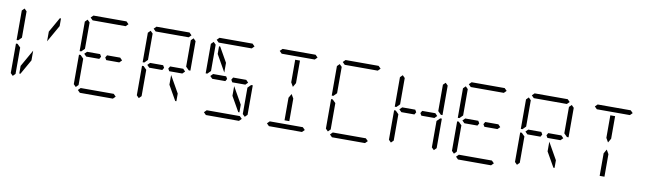

<svg xmlns="http://www.w3.org/2000/svg" viewBox="-48 -1724 8256 2448"><g transform="rotate(10 4080.0 -500.0)"><path d="M222 -108H207V-207L331 -426V-300ZM594 -892H609V-793L485 -574V-700ZM130 -64 99 -95V-477H120L130 -467L161 -436V-125V-108V-95ZM130 -533 120 -523H99V-905L130 -936L161 -905V-892V-564Z M979 -969 1010 -1000H1438L1469 -969L1438 -938H1436H1255H1193H1012H1010ZM1023 -469H1010L979 -500L1010 -531H1023H1147H1171H1179L1197 -500L1179 -469H1171H1147ZM1469 -31 1438 0H1010L979 -31L1010 -62H1012H1193H1255H1436H1438ZM946 -64 915 -95V-477H936L946 -467L977 -436V-125V-108V-95ZM946 -533 936 -523H915V-905L946 -936L977 -905V-892V-564ZM1425 -531H1439L1469 -500L1438 -469H1425H1301H1277H1269L1251 -500L1269 -531H1277H1301Z M1795 -969 1826 -1000H2254L2285 -969L2254 -938H2252H2071H2009H1828H1826ZM1839 -469H1826L1795 -500L1826 -531H1839H1963H1987H1995L2013 -500L1995 -469H1987H1963ZM2117 -300V-426L2241 -207V-108H2226ZM2318 -936 2349 -905V-523H2328L2287 -564V-906ZM1762 -64 1731 -95V-477H1752L1762 -467L1793 -436V-125V-108V-95ZM1762 -533 1752 -523H1731V-905L1762 -936L1793 -905V-892V-564ZM2241 -531H2255L2285 -500L2254 -469H2241H2117H2093H2085L2067 -500L2085 -531H2093H2117Z M2611 -969 2642 -1000H3070L3101 -969L3070 -938H3068H2887H2825H2644H2642ZM2655 -469H2642L2611 -500L2642 -531H2655H2779H2803H2811L2829 -500L2811 -469H2803H2779ZM2779 -700V-574L2655 -793V-892H2670ZM2933 -300V-426L3057 -207V-108H3042ZM3101 -31 3070 0H2642L2611 -31L2642 -62H2644H2825H2887H3068H3070ZM3103 -436 3144 -477H3165V-95L3134 -64L3103 -94ZM2578 -533 2568 -523H2547V-905L2578 -936L2609 -905V-892V-564ZM3057 -531H3071L3101 -500L3070 -469H3057H2933H2909H2901L2883 -500L2901 -531H2909H2933Z M3427 -969 3458 -1000H3886L3917 -969L3886 -938H3884H3703H3641H3460H3458ZM3703 -382V-108H3641V-382V-400L3672 -454L3703 -400ZM3641 -892H3703V-618V-600L3672 -546L3641 -600V-618ZM3917 -31 3886 0H3458L3427 -31L3458 -62H3460H3641H3703H3884H3886Z M4243 -969 4274 -1000H4702L4733 -969L4702 -938H4700H4519H4457H4276H4274ZM4733 -31 4702 0H4274L4243 -31L4274 -62H4276H4457H4519H4700H4702ZM4210 -64 4179 -95V-477H4200L4210 -467L4241 -436V-125V-108V-95ZM4210 -533 4200 -523H4179V-905L4210 -936L4241 -905V-892V-564Z M5103 -469H5090L5059 -500L5090 -531H5103H5227H5251H5259L5277 -500L5259 -469H5251H5227ZM5551 -436 5592 -477H5613V-95L5582 -64L5551 -94ZM5582 -936 5613 -905V-523H5592L5551 -564V-906ZM5026 -64 4995 -95V-477H5016L5026 -467L5057 -436V-125V-108V-95ZM5026 -533 5016 -523H4995V-905L5026 -936L5057 -905V-892V-564ZM5505 -531H5519L5549 -500L5518 -469H5505H5381H5357H5349L5331 -500L5349 -531H5357H5381Z M5875 -969 5906 -1000H6334L6365 -969L6334 -938H6332H6151H6089H5908H5906ZM5919 -469H5906L5875 -500L5906 -531H5919H6043H6067H6075L6093 -500L6075 -469H6067H6043ZM6365 -31 6334 0H5906L5875 -31L5906 -62H5908H6089H6151H6332H6334ZM5842 -64 5811 -95V-477H5832L5842 -467L5873 -436V-125V-108V-95ZM5842 -533 5832 -523H5811V-905L5842 -936L5873 -905V-892V-564ZM6321 -531H6335L6365 -500L6334 -469H6321H6197H6173H6165L6147 -500L6165 -531H6173H6197Z M6691 -969 6722 -1000H7150L7181 -969L7150 -938H7148H6967H6905H6724H6722ZM6735 -469H6722L6691 -500L6722 -531H6735H6859H6883H6891L6909 -500L6891 -469H6883H6859ZM7013 -300V-426L7137 -207V-108H7122ZM7214 -936 7245 -905V-523H7224L7183 -564V-906ZM6658 -64 6627 -95V-477H6648L6658 -467L6689 -436V-125V-108V-95ZM6658 -533 6648 -523H6627V-905L6658 -936L6689 -905V-892V-564ZM7137 -531H7151L7181 -500L7150 -469H7137H7013H6989H6981L6963 -500L6981 -531H6989H7013Z M7507 -969 7538 -1000H7966L7997 -969L7966 -938H7964H7783H7721H7540H7538ZM7783 -382V-108H7721V-382V-400L7752 -454L7783 -400ZM7721 -892H7783V-618V-600L7752 -546L7721 -600V-618Z"/></g></svg>

Font: DSEG14 Classic Mini
Style: Light
Weight: 300
Designer: Keshikan(Twitter:@keshinomi_88pro)
Version: Version 0.46